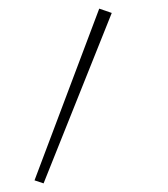

<svg xmlns="http://www.w3.org/2000/svg" viewBox="-20 -336 390 445"><path d="M239 -306 81 89 60 82 210 -316Z"/></svg>

Font: FiraGO UltraLight
Style: Regular
Weight: 200
Designer: bBox Type
Foundry: bBox Type GmbH
Version: Version 1.001